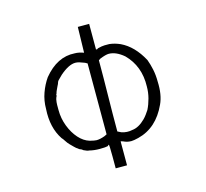

<svg xmlns="http://www.w3.org/2000/svg" viewBox="-126 -906 1300 1214"><g transform="rotate(-15 523.5 -299.0)"><path d="M484.4 -761.7H558.6V-593.8H566.4Q570.3 -593.8 570.3 -597.7Q601.6 -605.5 617.2 -605.5H648.4Q683.6 -601.6 718.8 -585.9Q800.8 -546.9 855.5 -445.3Q867.2 -414.1 875 -377Q882.8 -339.8 882.8 -296.9Q886.7 -210.9 859.4 -152.3Q796.9 -15.6 671.9 15.6Q640.6 23.4 625 23.4Q597.7 23.4 574.2 11.7L562.5 7.8H558.6V85.9V164.1H484.4V85.9Q484.4 7.8 480.5 7.8Q468.8 19.5 468.8 15.6Q457 19.5 418 19.5Q382.8 19.5 351.6 11.7Q339.8 11.7 316.4 0Q308.6 -7.8 300.8 -9.8Q293 -11.7 285.2 -19.5Q277.3 -23.4 263.7 -37.1Q250 -50.8 242.2 -58.6Q230.5 -70.3 220.7 -85.9Q210.9 -101.6 203.1 -109.4Q148.4 -191.4 156.2 -312.5Q156.2 -367.2 173.8 -416Q191.4 -464.8 218.8 -503.9Q308.6 -613.3 421.9 -605.5Q449.2 -605.5 480.5 -593.8ZM308.6 -496.1 281.2 -468.8Q273.4 -460.9 269.5 -445.3L261.7 -429.7Q246.1 -398.4 246.1 -390.6Q242.2 -386.7 242.2 -382.8V-378.9V-375L238.3 -367.2L234.4 -355.5Q230.5 -335.9 230.5 -318.4Q230.5 -300.8 230.5 -285.2Q230.5 -230.5 250 -179.7Q269.5 -128.9 300.8 -93.8Q332 -58.6 371.1 -46.9Q402.3 -39.1 414.1 -39.1Q437.5 -39.1 468.8 -50.8L484.4 -58.6V-523.4Q480.5 -523.4 476.6 -527.3L468.8 -531.2Q449.2 -539.1 435.5 -543Q421.9 -546.9 410.2 -546.9Q367.2 -546.9 308.6 -496.1ZM558.6 -523.4Q558.6 -406.2 556.6 -291Q554.7 -175.8 554.7 -58.6L578.1 -46.9Q613.3 -35.2 648.4 -43Q691.4 -46.9 734.4 -89.8Q746.1 -101.6 755.9 -115.2Q765.6 -128.9 773.4 -140.6Q789.1 -171.9 798.8 -209Q808.6 -246.1 808.6 -285.2Q812.5 -418 726.6 -503.9Q675.8 -546.9 628.9 -546.9Q609.4 -546.9 570.3 -531.2Z"/></g></svg>

Font: 和音 by 宁静之雨，公众号njzyshare
Style: Regular
Weight: 400
Designer: Steve Matteson
Foundry: Ascender Corporation
Version: Version 6.00;June 8, 2018;FontCreator 11.0.0.2388 32-bit